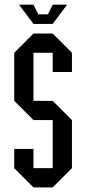

<svg xmlns="http://www.w3.org/2000/svg" viewBox="-20 -812 373 832"><path d="M41.7 -83.3V-166.7H125V-83.3H208.3V-291.7H125L41.7 -375V-583.3L125 -666.7H208.3L291.7 -583.3V-500H208.3V-583.3H125V-375H208.3L291.7 -291.7V-83.3L208.3 0H125ZM125 -708.3 62.5 -791.7H125L145.8 -750H187.5L208.3 -791.7H270.8L208.3 -708.3Z"/></svg>

Font: Yulong
Style: Regular
Weight: 400
Designer: GGBotNet
Foundry: f0n7.com
Version: 1.00